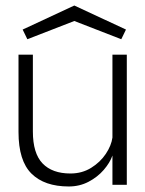

<svg xmlns="http://www.w3.org/2000/svg" viewBox="-20 -670 526 695"><path d="M439 -472V-1H387V-107Q378 -81 355.5 -55Q333 -29 300.5 -12Q268 5 229 5Q141 5 94 -41.5Q47 -88 47 -192V-472H99V-194Q99 -115 134 -78.5Q169 -42 235 -42Q277 -42 310 -62.5Q343 -83 363 -113Q383 -143 387 -172V-472ZM249 -650 436 -563 419 -528 249 -594 79 -528 62 -563Z"/></svg>

Font: Lil Grotesk Light
Style: Regular
Weight: 300
Designer: Bastien Sozeau
Foundry: NBR — Bastien Sozeau
Version: Version 3.003; ttfautohint (v1.8.4.7-5d5b);gftools[0.9.33]